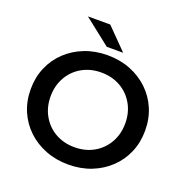

<svg xmlns="http://www.w3.org/2000/svg" viewBox="-155 -1036 1152 1189"><g transform="rotate(20 421.0 -442.0)"><path d="M421 10Q340 10 271 -17Q202 -44 151 -92.5Q100 -141 72 -206.5Q44 -272 44 -350Q44 -428 72 -493.5Q100 -559 151 -607.5Q202 -656 271 -683Q340 -710 421 -710Q503 -710 571.5 -683Q640 -656 691 -607.5Q742 -559 770 -493.5Q798 -428 798 -350Q798 -272 770 -206.5Q742 -141 691 -92.5Q640 -44 571.5 -17Q503 10 421 10ZM421 -104Q492 -104 547.5 -135.5Q603 -167 635 -223Q667 -279 667 -350Q667 -421 635 -477Q603 -533 547.5 -564.5Q492 -596 421 -596Q350 -596 294.5 -564.5Q239 -533 207 -477Q175 -421 175 -350Q175 -279 207 -223Q239 -167 294.5 -135.5Q350 -104 421 -104ZM397 -757 223 -894H370L505 -757Z"/></g></svg>

Font: Montserrat SemiBold
Style: Regular
Weight: 600
Designer: Julieta Ulanovsky
Foundry: Julieta Ulanovsky
Version: Version 9.000; ttfautohint (v1.8.4.7-5d5b)